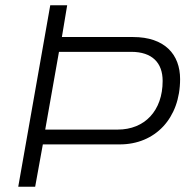

<svg xmlns="http://www.w3.org/2000/svg" viewBox="-20 -706 710 726"><path d="M49 0H113L142 -160H433C566 -160 661 -258 661 -407C661 -500 603 -566 483 -566H214L234 -686H170ZM151 -216 203 -510H476C556 -510 595 -468 595 -400C595 -287 527 -216 425 -216Z"/></svg>

Font: Archivo ExtraLight
Style: Italic
Weight: 200
Italic angle: -10°
Designer: Hector Gatti
Foundry: Omnibus-Type
Version: Version 2.001